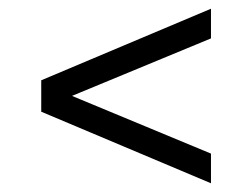

<svg xmlns="http://www.w3.org/2000/svg" viewBox="-20 -600 578 440"><path d="M463.5 -180 74.5 -344V-416L463.5 -580V-512L127.5 -373V-387.5L463.5 -248Z"/></svg>

Font: Encode Sans SC Condensed Thin
Style: Regular
Weight: 400
Version: Version 3.002